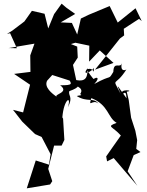

<svg xmlns="http://www.w3.org/2000/svg" viewBox="-20 -942 804 1047"><path d="M334 -692 391 -709 467 -693 466 -606 524 -667 599 -599 498 -562 532 -604 634 -732 657 -749 655 -785 738 -839 753 -827 719 -897 622 -819 578 -909 465 -862 421 -841 401 -754 372 -817 311 -820 390 -866 342 -900 316 -922 275 -865 243 -787 223 -867 154 -883 113 -825 47 -775 18 -757 35 -761 72 -679 27 -680 168 -704 145 -640 146 -550 57 -539 144 -480 106 -329 51 -343 101 -279 171 -211 207 -195 256 -101 247 -44 175 -67 126 85 253 64 265 46 243 -21 275 -148H316L331 -179L324 -295L320 -302C328 -403 372 -425 350 -357C381 -415 350 -420 358 -445C418 -466 417 -482 376 -486C376 -476 445 -468 417 -429C435 -420 408 -423 399 -418C457 -382 489 -413 517 -377C485 -405 460 -349 478 -407C573 -370 566 -301 616 -272C557 -250 593 -255 639 -203L596 -142L559 -89L564 -62L600 -80L693 29L729 71L676 -8L709 -96L746 -113L723 -130L728 -178L718 -229L695 -300L682 -396L671 -442C720 -448 627 -461 647 -427C676 -458 666 -398 672 -403C624 -468 607 -503 638 -430C588 -530 605 -459 671 -566C671 -560 631 -544 645 -601C638 -562 600 -614 598 -550C568 -501 595 -540 494 -484C533 -524 501 -530 473 -494C523 -505 504 -477 453 -563C496 -581 491 -522 492 -573C486 -554 420 -522 458 -570C455 -530 462 -474 347 -521C374 -483 381 -477 308 -477C363 -436 267 -428 291 -413C263 -432 219 -467 237 -502L265 -533L399 -490L378 -588L404 -628L401 -688L356 -706L335 -805L343 -708Z"/></svg>

Font: Hussar Lance
Style: Regular
Weight: 700
Foundry: Cannot Into Space Fonts, PlusOne Fonts
Version: Version 2.27